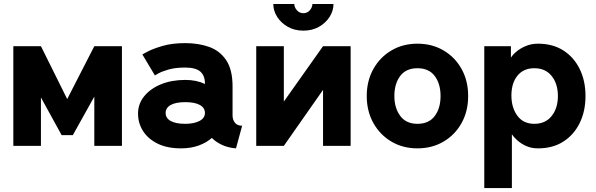

<svg xmlns="http://www.w3.org/2000/svg" viewBox="-20 -743 3037 978"><path d="M322.3 -238.3 460.4 -507.8H601.1V0H460.4V-251L351.1 -54.7H293.9L188.5 -246.6V0H47.9V-507.8H188.5Z M901.9 12.7Q832 12.7 783.2 -11.2Q734.4 -35.2 708.7 -75.4Q683.1 -115.7 683.1 -164.6Q683.1 -213.4 714.1 -252.2Q745.1 -291 799.6 -313.5Q854 -335.9 923.8 -335.9Q980.5 -335.9 1023.9 -315.4V-317.9Q1023.9 -357.4 1000.5 -378.2Q977.1 -398.9 923.3 -398.9Q873 -398.9 838.6 -388.9Q804.2 -378.9 786.6 -368.9Q769 -358.9 769 -358.9L705.1 -465.8Q705.1 -465.8 731.9 -480.2Q758.8 -494.6 807.9 -509Q856.9 -523.4 923.8 -523.4Q991.2 -523.4 1045.7 -503.9Q1100.1 -484.4 1132.3 -436.3Q1164.6 -388.2 1164.6 -302.7V-154.8Q1164.6 -132.8 1176.8 -117.7Q1189 -102.5 1213.4 -102.5L1182.1 12.7Q1140.1 9.3 1109.4 -5.6Q1078.6 -20.5 1059.1 -40.5Q1031.7 -16.1 991.9 -1.7Q952.1 12.7 901.9 12.7ZM1023.9 -167.5Q1023.9 -193.8 998 -208.3Q972.2 -222.7 923.8 -222.7Q875.5 -222.7 849.6 -208.3Q823.7 -193.8 823.7 -167.5Q823.7 -141.1 849.6 -126.7Q875.5 -112.3 923.8 -112.3Q967.8 -112.3 995.8 -126.7Q1023.9 -141.1 1023.9 -167.5Z M1625.5 -507.8H1766.1V0H1625.5V-285.2L1425.8 0H1285.2V-507.8H1425.8V-225.6ZM1525.4 -586.9Q1480 -586.9 1445.6 -606.7Q1411.1 -626.5 1391.6 -657.5Q1372.1 -688.5 1372.1 -722.7H1479Q1479 -706.5 1491.9 -691.2Q1504.9 -675.8 1525.4 -675.8Q1545.9 -675.8 1558.6 -691.2Q1571.3 -706.5 1571.3 -722.7H1678.7Q1678.7 -688.5 1659.2 -657.5Q1639.6 -626.5 1605.2 -606.7Q1570.8 -586.9 1525.4 -586.9Z M1848.1 -253.9Q1848.1 -331.1 1881.8 -391.4Q1915.5 -451.7 1973.9 -486.1Q2032.2 -520.5 2106.4 -520.5Q2180.7 -520.5 2239.3 -486.1Q2297.9 -451.7 2331.3 -391.4Q2364.7 -331.1 2364.7 -253.9Q2364.7 -176.8 2331.3 -116.5Q2297.9 -56.2 2239.3 -21.7Q2180.7 12.7 2106.4 12.7Q2032.2 12.7 1973.9 -21.7Q1915.5 -56.2 1881.8 -116.5Q1848.1 -176.8 1848.1 -253.9ZM1988.8 -253.9Q1988.8 -193.4 2018.6 -152.8Q2048.3 -112.3 2106.4 -112.3Q2164.6 -112.3 2194.3 -151.9Q2224.1 -191.4 2224.1 -253.9Q2224.1 -316.4 2194.3 -356Q2164.6 -395.5 2106.4 -395.5Q2048.3 -395.5 2018.6 -356Q1988.8 -316.4 1988.8 -253.9Z M2587.4 -58.6V214.8H2446.8V-507.8H2582.5V-449.2Q2590.8 -463.4 2610.4 -480Q2629.9 -496.6 2658.2 -508.5Q2686.5 -520.5 2720.7 -520.5Q2795.4 -520.5 2849.4 -486.1Q2903.3 -451.7 2932.9 -391.4Q2962.4 -331.1 2962.4 -253.9Q2962.4 -176.8 2932.9 -116.5Q2903.3 -56.2 2849.4 -21.7Q2795.4 12.7 2720.7 12.7Q2686.5 12.7 2660.2 0.7Q2633.8 -11.2 2615.5 -27.8Q2597.2 -44.4 2587.4 -58.6ZM2585 -256.8Q2585 -194.8 2615.2 -153.6Q2645.5 -112.3 2701.7 -112.3Q2758.3 -112.3 2790 -152.1Q2821.8 -191.9 2821.8 -253.9Q2821.8 -316.4 2790 -356Q2758.3 -395.5 2701.7 -395.5Q2646.5 -395.5 2615.7 -357.4Q2585 -319.3 2585 -256.8Z"/></svg>

Font: Giphurs
Style: Bold
Weight: 700
Version: Version 0.920; ttfautohint (v1.8.4.7-5d5b)